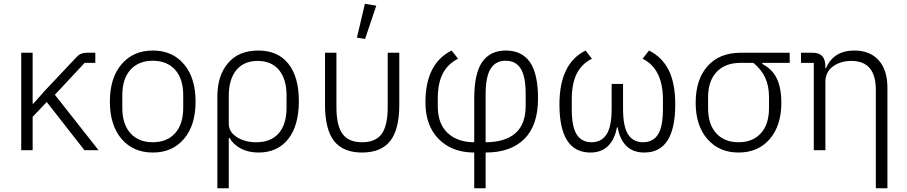

<svg xmlns="http://www.w3.org/2000/svg" viewBox="-20 -791 4778 1011"><path d="M91.8 0V-513.2H151.9V-245.1H155.8L213.9 -311L382.8 -490.2Q403.3 -513.2 435.1 -513.2H481.9V-460H425.8L269 -292L499 0H424.8L226.1 -253.9L151.9 -175.8V0Z M558.6 -255.9Q558.6 -380.9 620.1 -452.9Q681.6 -524.9 784.7 -524.9Q887.7 -524.9 948.7 -452.9Q1009.8 -380.9 1009.8 -255.9Q1009.8 -131.3 948.7 -59.6Q887.7 12.2 784.7 12.2Q681.6 12.2 620.1 -59.6Q558.6 -131.3 558.6 -255.9ZM784.7 -42Q858.9 -42 901.9 -89.4Q944.8 -136.7 944.8 -224.1V-289.1Q944.8 -376.5 901.9 -423.8Q858.9 -471.2 784.7 -471.2Q710 -471.2 667 -423.8Q624 -376.5 624 -289.1V-224.1Q624 -136.7 667 -89.4Q710 -42 784.7 -42Z M1124.5 200.2V-282.2Q1124.5 -392.6 1180.7 -458.7Q1236.8 -524.9 1340.3 -524.9Q1442.9 -524.9 1498.3 -455.6Q1553.7 -386.2 1553.7 -258.8Q1553.7 -129.4 1497.3 -58.6Q1440.9 12.2 1341.3 12.2Q1287.6 12.2 1247.8 -9Q1208 -30.3 1188.5 -64.9H1184.6V200.2ZM1328.6 -42Q1406.7 -42 1447.8 -89.4Q1488.8 -136.7 1488.8 -224.1V-289.1Q1488.8 -374.5 1449 -422.4Q1409.2 -470.2 1336.4 -470.2Q1264.2 -470.2 1224.4 -421.9Q1184.6 -373.5 1184.6 -285.2V-139.2Q1184.6 -96.2 1227.1 -69.1Q1269.5 -42 1328.6 -42Z M1902.3 -585.9 1859.4 -592.8 1901.4 -771 1961.4 -761.2ZM1886.2 12.2Q1787.1 12.2 1739.3 -48.3Q1691.4 -108.9 1691.4 -240.2V-513.2H1751.5V-228Q1751.5 -129.4 1783.7 -85.7Q1815.9 -42 1886.2 -42Q1957.5 -42 1989.5 -85.4Q2021.5 -128.9 2021.5 -228V-513.2H2082.5V-240.2Q2082.5 -108.9 2034.4 -48.3Q1986.3 12.2 1886.2 12.2Z M2477.1 200.2V12.2Q2360.4 12.2 2290.3 -58.6Q2220.2 -129.4 2220.2 -252Q2220.2 -456.1 2357.9 -524.9L2392.1 -481.9Q2337.4 -454.1 2311.3 -403.1Q2285.2 -352.1 2285.2 -272.9V-231Q2285.2 -139.2 2337.2 -90.6Q2389.2 -42 2477.1 -42V-272.9Q2477.1 -403.8 2519 -464.4Q2561 -524.9 2643.1 -524.9Q2727.5 -524.9 2770.3 -464.1Q2813 -403.3 2813 -272Q2813 -131.3 2741.2 -59.6Q2669.4 12.2 2537.1 12.2V200.2ZM2537.1 -42Q2638.7 -42 2693.4 -89.1Q2748 -136.2 2748 -233.9V-295.9Q2748 -388.7 2721.7 -429.9Q2695.3 -471.2 2643.1 -471.2Q2589.8 -471.2 2563.5 -429.2Q2537.1 -387.2 2537.1 -293Z M3088.9 12.2Q2925.8 12.2 2925.8 -241.2Q2925.8 -457 3063.5 -524.9L3096.7 -481.9Q3042 -454.1 3016.4 -402.1Q2990.7 -350.1 2990.7 -267.1V-215.8Q2990.7 -123.5 3016.8 -82.8Q3043 -42 3094.7 -42Q3146 -42 3173.3 -82.5Q3200.7 -123 3200.7 -220.2V-349.1H3260.7V-220.2Q3260.7 -123 3287.8 -82.5Q3314.9 -42 3365.7 -42Q3418.5 -42 3444.6 -82.8Q3470.7 -123.5 3470.7 -215.8V-267.1Q3470.7 -428.2 3363.8 -481.9L3397.5 -524.9Q3465.8 -491.2 3500.7 -422.4Q3535.6 -353.5 3535.6 -241.2Q3535.6 12.2 3372.6 12.2Q3313.5 12.2 3278.3 -22.5Q3243.2 -57.1 3232.4 -120.1H3228.5Q3216.8 -57.1 3181.9 -22.5Q3147 12.2 3088.9 12.2Z M3643.1 -250Q3643.1 -372.1 3705.6 -442.6Q3768.1 -513.2 3879.4 -513.2H4138.2V-460H3994.1V-454.1Q4045.9 -427.7 4070.1 -378.2Q4094.2 -328.6 4094.2 -250Q4094.2 -129.4 4033 -58.6Q3971.7 12.2 3869.1 12.2Q3766.6 12.2 3704.8 -58.8Q3643.1 -129.9 3643.1 -250ZM3869.1 -42Q3943.4 -42 3986.3 -89.1Q4029.3 -136.2 4029.3 -222.2V-278.8Q4029.3 -337.9 4009.5 -381.3Q3989.7 -424.8 3947.3 -460H3879.4Q3798.8 -460 3753.7 -412.4Q3708.5 -364.7 3708.5 -278.8V-222.2Q3708.5 -136.2 3751.5 -89.1Q3794.4 -42 3869.1 -42Z M4591.8 200.2V-317.9Q4591.8 -470.2 4462.9 -470.2Q4405.8 -470.2 4366 -441.2Q4326.2 -412.1 4326.2 -358.9V0H4265.1V-460H4197.8V-513.2H4258.8Q4320.8 -513.2 4325.2 -454.1L4326.2 -431.2H4329.1Q4368.7 -524.9 4479 -524.9Q4561 -524.9 4606.9 -473.6Q4652.8 -422.4 4652.8 -329.1V200.2Z"/></svg>

Font: Anuphan Light
Style: Regular
Weight: 300
Designer: Mike Abbink, Paul van der Laan, Pieter van Rosmalen, Mint Tantisuwanna
Foundry: Bold Monday; Cadson Demak
Version: Version 3.002;hotconv 1.0.109;makeotfexe 2.5.65596